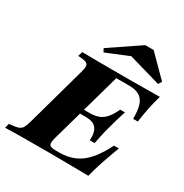

<svg xmlns="http://www.w3.org/2000/svg" viewBox="-209 -915 1007 1053"><g transform="rotate(30 294.5 -388.5)"><path d="M-30.6 0 -22.6 -29Q14.5 -31.5 32.7 -37.5Q50.8 -43.5 58.9 -57.7Q66.9 -71.8 74.2 -98.4L178.2 -472.6Q186.3 -500.8 185.1 -514.9Q183.9 -529 168.5 -534.7Q153.2 -540.3 120.2 -541.9L129 -571Q166.9 -570.2 227 -569.8Q287.1 -569.4 370.2 -569.4Q396.8 -569.4 422.6 -569.4Q448.4 -569.4 477 -569.8Q505.6 -570.2 540.3 -570.2Q575 -570.2 620.2 -571Q607.3 -527.4 598.4 -484.3Q589.5 -441.1 583.1 -393.5H553.2Q554 -445.2 544 -477.4Q533.9 -509.7 509.7 -525Q485.5 -540.3 445.2 -540.3H362.1L235.5 -90.3Q225 -52.4 232.7 -41.5Q240.3 -30.6 278.2 -30.6H291.9Q347.6 -30.6 389.9 -48.8Q432.3 -66.9 467.3 -106.9Q502.4 -146.8 536.3 -213.7H566.9Q540.3 -143.5 523.8 -93.1Q507.3 -42.7 496.8 0Q441.1 -0.8 401.2 -1.2Q361.3 -1.6 330.2 -2Q299.2 -2.4 272.6 -2.4Q246 -2.4 218.5 -2.4Q134.7 -2.4 71.8 -2Q8.9 -1.6 -30.6 0ZM259.7 -272.6 267.7 -301.6H425.8L417.7 -272.6ZM406.5 -172.6Q409.7 -225 389.9 -248.8Q370.2 -272.6 324.2 -272.6L332.3 -301.6Q365.3 -301.6 389.1 -311.3Q412.9 -321 431.5 -343.1Q450 -365.3 466.9 -401.6H496.8Q491.1 -383.9 485.9 -366.9Q480.6 -350 475 -330.6Q469.4 -311.3 462.9 -286.3Q459.7 -274.2 456.9 -264.5Q454 -254.8 451.6 -243.5Q449.2 -232.3 445.6 -215.3Q441.9 -198.4 437.1 -172.6ZM230.6 -627.4 219.4 -648.4 408.9 -776.6H462.1L589.5 -648.4L575.8 -627.4L351.6 -691.9L407.3 -700Z"/></g></svg>

Font: Playfair 5pt SemiExpanded Light Black
Style: Italic
Weight: 900
Italic angle: -15.6°
Version: Version 2.001;gftools[0.9.30]